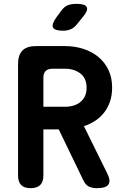

<svg xmlns="http://www.w3.org/2000/svg" viewBox="-20 -970 640 1000"><path d="M206 -414H319Q342 -414 362.5 -420Q383 -426 398.5 -438.5Q414 -451 422.5 -469.5Q431 -488 431 -513Q431 -563 398.5 -587.5Q366 -612 319 -612H253Q229 -612 217.5 -600Q206 -588 206 -565ZM206 -296V-56Q206 -23 189.5 -6.5Q173 10 139 10Q106 10 90 -6.5Q74 -23 74 -56V-636Q74 -684 97 -707Q120 -730 168 -730H319Q368 -730 412.5 -716Q457 -702 491 -674.5Q525 -647 544.5 -606.5Q564 -566 564 -513Q564 -474 553 -441.5Q542 -409 522.5 -384Q503 -359 476 -341Q449 -323 417 -313L537 -70Q558 -30 545.5 -10Q533 10 485 10Q461 10 443.5 2Q426 -6 414 -31L286 -296ZM309 -810Q264 -810 256 -827Q248 -844 274 -880L299 -914Q315 -936 334 -943Q353 -950 379 -950Q424 -950 432 -932.5Q440 -915 411 -881L381 -844Q367 -826 349 -818Q331 -810 309 -810Z"/></svg>

Font: Maple Mono Normal NL
Style: Bold
Weight: 700
Monospace: yes
Designer: subframe7536
Version: Version 7.000